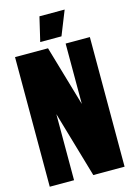

<svg xmlns="http://www.w3.org/2000/svg" viewBox="-130 -937 684 1002"><g transform="rotate(-15 212.0 -436.5)"><path d="M9.8 -700.2H188L283.2 -374V-700.2H414.1V0H245.1L141.1 -356.9V0H9.8ZM157.2 -742.2 188 -873H324.2L272 -742.2Z"/></g></svg>

Font: Quaderni
Style: Regular
Weight: 400
Designer: Romain Laurent, Daphné Lejeune, Alexandre D’Hubert
Foundry: ESAD Valence
Version: Version 1.000;FEAKit 1.0